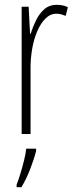

<svg xmlns="http://www.w3.org/2000/svg" viewBox="-20 -557 311 798"><path d="M216 -537Q226 -537 238.5 -535Q251 -533 262 -527L253 -491Q246 -494 236 -497Q226 -500 215 -500Q189 -500 169 -480Q149 -460 135 -427.5Q121 -395 114 -355.5Q107 -316 107 -278V0H70V-529H99L105 -416H107Q116 -444 129.5 -472Q143 -500 164 -518.5Q185 -537 216 -537ZM130 71Q121 106 105 147Q89 188 69 221H49V211Q56 193 64.5 165.5Q73 138 80 109.5Q87 81 89 61H130Z"/></svg>

Font: Noto Sans Lao ExtraCondensed ExtraLight
Style: Regular
Weight: 200
Width: 2
Designer: Monotype Design Team
Foundry: Monotype Imaging Inc.
Version: Version 2.003; ttfautohint (v1.8.4.7-5d5b)